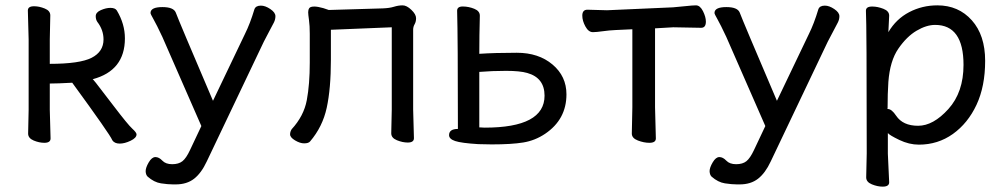

<svg xmlns="http://www.w3.org/2000/svg" viewBox="-20 -512 3711 710"><path d="M422.9 19Q402.8 19 395 5.9Q387.2 -14.2 247.1 -206.1Q192.9 -203.1 164.1 -203.1V-106L167 0Q167 16.1 144 16.1Q125 16.1 104.5 7.6Q84 -1 84 -18.1L85.9 -106V-366.2L83 -473.1Q83 -489.3 106.9 -488.8Q125 -488.8 145.5 -480.5Q166 -472.2 166 -455.1L164.1 -366.2V-275.9Q274.9 -275.9 318.8 -298.3Q362.8 -320.8 362.8 -366.2Q362.8 -401.4 339.8 -431.2Q334 -439.9 334 -452.1Q334 -466.3 353 -474.6Q372.1 -482.9 388.2 -482.9Q406.2 -482.9 412.1 -473.1Q441.9 -423.3 441.9 -370.1Q441.9 -251 323.2 -219.2L321.8 -220.2Q322.8 -220.2 335 -205.1Q347.2 -189.9 400.1 -120.4Q453.1 -50.8 469 -36.4Q484.9 -22 484.9 -15.1Q484.9 -2 462.9 8.5Q440.9 19 422.9 19Z M629.9 169.9H619.6Q600.6 169.9 575.2 166Q549.8 162.1 525.9 141.1Q519 134.3 518.6 121.1Q518.6 107.9 530 88.4Q541.5 68.8 554.7 68.8Q567.9 68.8 580.3 82Q592.8 95.2 616.7 95.2Q640.6 95.2 654.5 84.2Q668.5 73.2 682.6 43L724.6 -45.9L580.6 -375Q558.6 -421.9 547.6 -440.9Q536.6 -460 536.6 -463.9Q536.6 -485.8 580.6 -485.8Q621.6 -485.8 629.9 -465.8Q641.1 -435.1 767.6 -139.2L885.7 -386.2Q904.8 -424.3 920.9 -478Q925.8 -491.2 944.8 -491.2Q960.9 -491.2 979.7 -478.5Q998.5 -465.8 998.5 -452.1Q998.5 -439.9 992.7 -428.5Q986.8 -417 975.8 -396.5Q964.8 -376 955.6 -357.9L744.6 85Q724.6 127.9 697.8 148.9Q670.9 169.9 629.9 169.9Z M1104.5 18.1Q1089.4 18.1 1071 7.1Q1052.7 -3.9 1052.7 -15.1Q1052.7 -24.9 1058.6 -34.2Q1103.5 -83 1114.5 -141.6Q1125.5 -200.2 1125.5 -280.8V-387.2Q1125.5 -417 1122.6 -438Q1119.6 -459 1119.6 -466.8Q1119.6 -475.6 1123.5 -481.7Q1127.4 -487.8 1142.6 -487.8Q1154.8 -487.8 1175.8 -481.9L1195.8 -475.1L1395.5 -481Q1420.4 -481.9 1437 -487.1Q1453.6 -492.2 1468.8 -492.2Q1483.9 -492.2 1501.2 -475.6Q1518.6 -459 1518.6 -444.8Q1518.6 -431.6 1513.2 -422.4Q1507.8 -413.1 1507.8 -401.9V-106.9L1510.7 -1Q1510.7 15.1 1487.8 15.1Q1468.8 15.1 1447.8 6.6Q1426.8 -2 1426.8 -19L1428.7 -106.9V-411.1L1203.6 -401.9V-291Q1203.6 -184.1 1188.2 -113.5Q1172.9 -43 1126.5 11.2Q1120.6 18.1 1104.5 18.1Z M1772.5 -40Q1993.7 -40 1993.7 -158.2Q1993.7 -224.1 1929.7 -242.2Q1902.8 -250 1851.3 -250Q1799.8 -250 1752.4 -246.1V-41ZM1798.3 22 1748.5 21Q1685.5 17.1 1663.1 9.5Q1640.6 2 1640.6 -12.2Q1640.6 -35.2 1673.3 -35.2Q1673.3 -375 1670.4 -472.2Q1670.4 -488.3 1691.9 -488Q1713.4 -487.8 1733.9 -479.5Q1754.4 -471.2 1754.4 -454.1Q1752.4 -379.9 1752.4 -313Q1810.5 -316.9 1891.1 -316.9Q1971.7 -316.9 2023.2 -273.4Q2074.7 -230 2074.7 -163.1Q2074.7 -70.3 1995.6 -17.1Q1958.5 7.8 1915 14.9Q1871.6 22 1798.3 22Z M2381.3 16.1Q2361.3 16.1 2338.9 7.6Q2316.4 -1 2316.4 -18.1L2318.4 -115.2V-403.8L2256.3 -400.9Q2233.4 -399.9 2209 -396.5Q2184.6 -393.1 2172.4 -393.1Q2156.2 -393.1 2144.8 -414.1Q2133.3 -435.1 2133.3 -454.1Q2133.3 -476.1 2152.3 -476.1L2224.6 -474.1L2468.8 -484.9Q2492.7 -486.8 2517.1 -489.5Q2541.5 -492.2 2553.7 -492.2Q2568.8 -492.2 2579.6 -470.7Q2590.3 -449.2 2590.3 -432.1Q2590.3 -409.2 2572.8 -409.2L2469.7 -411.1L2402.3 -407.2V-115.2L2405.3 0Q2405.3 16.1 2381.3 16.1Z M2715.3 169.9H2705.1Q2686 169.9 2660.6 166Q2635.3 162.1 2611.3 141.1Q2604.5 134.3 2604 121.1Q2604 107.9 2615.5 88.4Q2627 68.8 2640.1 68.8Q2653.3 68.8 2665.8 82Q2678.2 95.2 2702.1 95.2Q2726.1 95.2 2740 84.2Q2753.9 73.2 2768.1 43L2810.1 -45.9L2666 -375Q2644 -421.9 2633.1 -440.9Q2622.1 -460 2622.1 -463.9Q2622.1 -485.8 2666 -485.8Q2707 -485.8 2715.3 -465.8Q2726.6 -435.1 2853 -139.2L2971.2 -386.2Q2990.2 -424.3 3006.3 -478Q3011.2 -491.2 3030.3 -491.2Q3046.4 -491.2 3065.2 -478.5Q3084 -465.8 3084 -452.1Q3084 -439.9 3078.1 -428.5Q3072.3 -417 3061.3 -396.5Q3050.3 -376 3041 -357.9L2830.1 85Q2810.1 127.9 2783.2 148.9Q2756.3 169.9 2715.3 169.9Z M3375 -46.9Q3431.2 -46.9 3487.1 -108.9Q3543 -170.9 3543 -272Q3543 -419.9 3438 -419.9Q3405.8 -419.9 3369.4 -398.4Q3333 -377 3302 -332Q3271 -287.1 3265.1 -209Q3262.2 -167 3262.2 -110.8L3261.2 -109.9Q3261.2 -108.9 3263.2 -108.9Q3277.3 -108.9 3293.9 -84Q3318.8 -46.9 3375 -46.9ZM3244.1 178.2Q3225.1 178.2 3204.1 169.7Q3183.1 161.1 3183.1 144L3185.1 55.2Q3185.1 -420.9 3182.1 -472.2Q3182.1 -488.3 3206.1 -487.8Q3225.1 -487.8 3246.6 -479.5Q3268.1 -471.2 3268.1 -454.1L3265.1 -393.1Q3293.9 -441.9 3342 -467Q3390.1 -492.2 3446.3 -492.2Q3524.4 -492.2 3573.7 -437Q3623 -381.8 3623 -287.1Q3623 -192.9 3591.1 -124.5Q3559.1 -56.2 3503.7 -16.6Q3448.2 22.9 3377.9 22.9Q3341.8 22.9 3305.4 5.4Q3269 -12.2 3263.2 -20V56.2L3268.1 162.1Q3268.1 178.2 3244.1 178.2Z"/></svg>

Font: LXGW WenKai Screen R
Style: Regular
Weight: 400
Designer: Fontworks Inc.
Version: Version 1.235;May 31, 2022